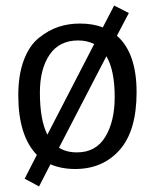

<svg xmlns="http://www.w3.org/2000/svg" viewBox="-20 -596 560 693"><path d="M121 77 69 49 113 -37Q46 -106 46 -252Q46 -326 66 -379Q86 -432 120.5 -459.5Q155 -487 191 -499Q227 -511 268 -511Q316 -511 351 -497L392 -576L445 -549L402 -467Q473 -405 473 -263Q473 -124 412 -55Q351 14 251 14Q202 14 162 -3ZM258 -46Q326 -46 360 -102Q394 -158 394 -246Q394 -342 364 -393L193 -63Q219 -46 258 -46ZM262 -450Q194 -450 159 -398.5Q124 -347 124 -262Q124 -163 151 -110L320 -437Q294 -450 262 -450Z"/></svg>

Font: BreeCF
Style: Light
Weight: 300
Designer: Veronika Burian, Jos Scaglione
Foundry: TypeTogether
Version: Version 0.0.2